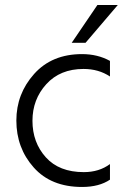

<svg xmlns="http://www.w3.org/2000/svg" viewBox="-20 -731 512 763"><path d="M417 -17Q374 12 306 12Q183 12 114 -65.5Q45 -143 45 -252Q45 -358 115.5 -437Q186 -516 306 -516Q368 -516 417 -489V-427Q372 -457 312 -457Q219 -457 164 -396.5Q109 -336 109 -251Q109 -165 162 -106Q215 -47 313 -47Q374 -47 417 -79ZM320 -561H265L367 -711H448Z"/></svg>

Font: Hind Vadodara Light
Style: Regular
Weight: 300
Designer: Hitesh Malaviya
Foundry: Indian Type Foundry
Version: Version 1.000;PS 1.0;hotconv 1.0.86;makeotf.lib2.5.63406; tt